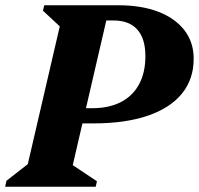

<svg xmlns="http://www.w3.org/2000/svg" viewBox="-47 -710 757 730"><path d="M-27.4 0 -22.6 -22.6 109.4 -125.4 47.8 -39 189.8 -651 229 -564.4 116.4 -669.2 121.2 -690H370.6L219.6 -39L180.4 -115L321.6 -20.8L316.8 0ZM201.8 -240.8V-298.6H303.2Q367.4 -298.6 412.6 -321.9Q457.8 -345.2 481.8 -389.6Q505.8 -434 505.8 -496.4Q505.8 -563 475.1 -597.6Q444.4 -632.2 383.8 -632.2H280.4V-690H403Q491 -690 555.2 -665.2Q619.4 -640.4 654.4 -594.8Q689.4 -549.2 689.4 -486.8Q689.4 -408.8 644.6 -353.9Q599.8 -299 514.4 -269.9Q429 -240.8 307 -240.8Z"/></svg>

Font: Platypi Light
Style: Italic
Weight: 300
Italic angle: -13°
Designer: David Sargent
Foundry: Bolt Cutter Type
Version: Version 1.200